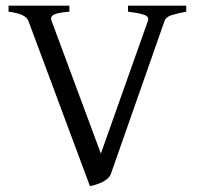

<svg xmlns="http://www.w3.org/2000/svg" viewBox="-20 -635 690 670"><path d="M629.9 -594.2Q596.7 -587.9 577.9 -581.8Q559.1 -575.7 554.2 -562L367.2 -28.8Q363.3 -18.1 353.8 -10.5Q344.2 -2.9 333 2.2Q321.8 7.3 311 10.3Q300.3 13.2 293.9 14.6L79.1 -562Q74.2 -574.7 57.4 -582.5Q40.5 -590.3 9.8 -594.2V-615.2H222.2V-594.2Q183.1 -591.3 168.7 -584.2Q154.3 -577.1 159.7 -563L332 -99.1L496.1 -562Q501.5 -576.2 484.1 -582.8Q466.8 -589.4 426.8 -594.2V-615.2H629.9Z"/></svg>

Font: Gentium Plus Afr
Style: Regular
Weight: 400
Designer: J. Victor Gaultney, Annie Olsen, Iska Routamaa, Becca Hirsbrunner
Foundry: SIL International
Version: Version 5.000